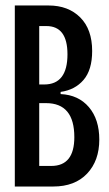

<svg xmlns="http://www.w3.org/2000/svg" viewBox="-20 -680 396 700"><path d="M34 0V-660H157Q229 -660 272.5 -616.5Q316 -573 316 -494Q316 -425 284.5 -388.5Q253 -352 201 -345V-337Q266 -334 304 -289.5Q342 -245 342 -171Q342 -94 297.5 -47Q253 0 174 0ZM123 -372H141Q226 -372 226 -482Q226 -585 149 -585H123ZM123 -75H167Q251 -75 251 -180Q251 -304 148 -304H123Z"/></svg>

Font: Bricolage Grotesque 96pt Condensed
Style: Regular
Weight: 400
Width: 3
Designer: Mathieu Triay
Foundry: Atelier Triay
Version: Version 1.001; ttfautohint (v1.8.4.7-5d5b);gftools[0.9.33.de